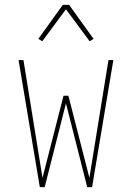

<svg xmlns="http://www.w3.org/2000/svg" viewBox="-20 -766 540 786"><path d="M163 0H143L56 -520H76L154 -38L240 -374H260L346 -38L424 -520H444L357 0H337L250 -343ZM153 -597 137 -607 237 -746H263L363 -607L347 -597L250 -728Z"/></svg>

Font: Iosevka Thin
Style: Regular
Weight: 100
Monospace: yes
Designer: Belleve Invis
Foundry: Belleve Invis
Version: Version 32.5.0; ttfautohint (v1.8.4)